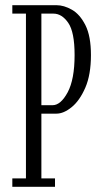

<svg xmlns="http://www.w3.org/2000/svg" viewBox="-20 -720 394 740"><path d="M27.5 0V-32.5H80V-667.5H27.5V-700H197.5Q226.5 -700 257.2 -682.5Q288 -665 309.2 -623Q330.5 -581 330.5 -507.5Q330.5 -432 308.8 -382Q287 -332 256.2 -307Q225.5 -282 197.5 -282H139.5V-32.5H192V0ZM139.5 -314.5H182.5Q214 -314.5 240.8 -364.2Q267.5 -414 267.5 -508Q267.5 -596.5 243 -632Q218.5 -667.5 186 -667.5H139.5Z"/></svg>

Font: Imbue 10pt Light
Style: Regular
Weight: 300
Designer: Tyler Finck
Foundry: Etcetera Type Company
Version: Version 1.102; ttfautohint (v1.8.3)